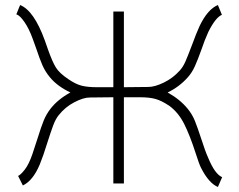

<svg xmlns="http://www.w3.org/2000/svg" viewBox="-20 -730 950 764"><path d="M337 -342Q312 -342 275.5 -323Q239 -304 213 -271Q201 -256 191.5 -230.5Q182 -205 168 -161Q152 -109 138 -75Q111 -11 71 8L52 -30Q62 -34 78.5 -55Q95 -76 109 -117L129 -178Q144 -226 154 -250.5Q164 -275 180 -296Q209 -334 260 -362Q208 -387 179 -422Q160 -445 149 -470Q138 -495 123 -540L110 -576Q96 -615 77.5 -642Q59 -669 45 -673L60 -710Q115 -688 158 -570L171 -533Q188 -485 202 -462Q216 -439 252 -415Q281 -395 305 -389Q329 -383 365 -383H431V-684H473V-383L570 -384Q596 -384 632 -401.5Q668 -419 695 -449Q708 -463 717.5 -484.5Q727 -506 744 -551Q760 -595 774 -626Q806 -693 847 -710L863 -671Q838 -661 809 -603Q794 -570 782 -534Q767 -492 755.5 -466.5Q744 -441 727 -422Q693 -384 647 -362Q696 -335 727 -297Q745 -275 755.5 -249Q766 -223 781 -177Q797 -127 808 -103Q835 -37 864 -25L847 14Q811 -1 780 -62Q773 -75 757 -125Q736 -190 713.5 -235.5Q691 -281 655 -308Q624 -329 599.5 -336Q575 -343 537 -343H473V0H431V-343Z"/></svg>

Font: Bellota Text Light
Style: Regular
Weight: 300
Designer: Kemie Guaida
Foundry: Kemie Guaida
Version: Version 4.001